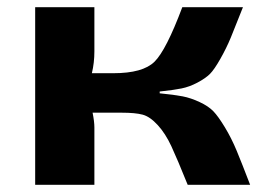

<svg xmlns="http://www.w3.org/2000/svg" viewBox="-20 -515 745 535"><path d="M425 -260V-255Q466 -251 489 -246.5Q512 -242 536.5 -230.5Q561 -219 574.5 -205Q588 -191 606.5 -160.5Q625 -130 639.5 -95Q654 -60 677 0H503Q474 -72 457.5 -107.5Q441 -143 419.5 -166.5Q398 -190 377.5 -195.5Q357 -201 319 -201H238Q243 -176 243 -160V0H78V-495H243V-372Q243 -340 236 -311H296Q378 -311 410.5 -343Q443 -375 488 -495H657Q635 -439 623 -410Q611 -381 594 -351Q577 -321 565 -309Q553 -297 530.5 -285Q508 -273 485.5 -268.5Q463 -264 425 -260Z"/></svg>

Font: Exo 2 Expanded
Style: Bold
Weight: 700
Width: 7
Designer: Natanael Gama
Version: Version 1.001;PS 001.001;hotconv 1.0.70;makeotf.lib2.5.58329